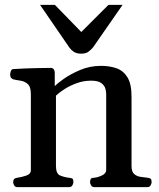

<svg xmlns="http://www.w3.org/2000/svg" viewBox="-20 -764 649 784"><path d="M50.3 0Q42 0 37.8 -7.3Q33.7 -14.6 33.7 -20Q33.7 -36.1 49.8 -38.1Q67.9 -40.5 86.9 -46.9Q106 -53.2 106 -69.3V-379.9Q106 -410.2 92.8 -421.4Q79.6 -432.6 62.5 -434.8Q45.4 -437 33.2 -440.4Q28.3 -442.9 24.9 -446.8Q21.5 -450.7 21.5 -460Q21.5 -465.8 24.4 -473.6Q27.3 -481.4 33.2 -481.9Q84 -484.9 125.5 -485.8Q167 -486.8 189 -486.8Q192.9 -486.8 197.8 -482.9Q202.6 -479 203.6 -467.3V-412.6Q212.4 -421.9 240 -441.7Q267.6 -461.4 307.4 -478.3Q347.2 -495.1 392.6 -495.1Q426.3 -495.1 454.6 -485.6Q482.9 -476.1 500 -449Q517.1 -421.9 517.1 -369.6V-85.4Q517.1 -62 528.6 -52.7Q540 -43.5 555.4 -41.7Q570.8 -40 583 -38.1Q591.3 -37.1 595.2 -33.9Q599.1 -30.8 599.1 -20Q599.1 -14.6 595 -7.3Q590.8 0 582.5 0H364.3Q356 0 351.8 -7.3Q347.7 -14.6 347.7 -20Q347.7 -27.8 350.3 -32.7Q353 -37.6 362.8 -38.1Q378.4 -39.1 396 -47.4Q413.6 -55.7 413.6 -69.3V-380.4Q413.6 -389.6 410.2 -402.3Q406.7 -415 393.6 -424.8Q380.4 -434.6 351.6 -434.6Q321.8 -434.6 293.9 -424.6Q266.1 -414.6 243.9 -400.4Q221.7 -386.2 208.5 -373.5V-85.4Q208.5 -54.2 226.3 -47.1Q244.1 -40 262.2 -38.1Q272.5 -37.1 276.1 -34.2Q279.8 -31.2 279.8 -20Q279.8 -14.6 275.6 -7.3Q271.5 0 263.2 0ZM311.5 -544.9Q293 -544.9 282 -552Q271 -559.1 263.2 -569.8L143.6 -744.1H204.1L312 -633.3L422.9 -744.1H480.5L359.4 -569.8Q351.6 -561 341.3 -553Q331.1 -544.9 311.5 -544.9Z"/></svg>

Font: Gelasio Medium
Style: Regular
Weight: 500
Designer: Eben Sorkin
Foundry: Eben Sorkin
Version: Version 1.008